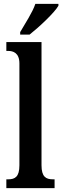

<svg xmlns="http://www.w3.org/2000/svg" viewBox="-20 -979 324 999"><path d="M85 -812V-799H134C186 -840 264 -914 284 -949V-959H164C149 -914 112 -859 85 -812ZM13 0H264V-46H255C219 -46 196 -59 196 -119V-760H13V-714H23C47 -714 81 -705 81 -649V-119C81 -59 58 -46 23 -46H13Z"/></svg>

Font: Noto Serif Lao ExtraCondensed SemiBold
Style: Regular
Weight: 600
Width: 2
Designer: Monotype Design Team
Foundry: Monotype Imaging Inc.
Version: Version 2.003